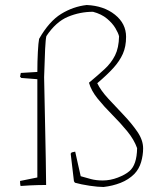

<svg xmlns="http://www.w3.org/2000/svg" viewBox="-20 -738 643 766"><path d="M393 8Q371 8 337.5 3Q304 -2 279 -9L275 -15L262 -125L266 -130L280 -133Q286 -108 291 -83.5Q296 -59 302 -35Q322 -29 343 -23.5Q364 -18 390 -18Q420 -18 450 -29.5Q480 -41 496 -55Q526 -80 527 -147Q515 -181 487.5 -214.5Q460 -248 428 -280Q396 -312 370 -344Q344 -376 335 -408Q371 -438 397.5 -462.5Q424 -487 439 -517Q454 -547 455 -593Q452 -606 440.5 -625.5Q429 -645 407 -663.5Q385 -682 351 -691Q299 -691 251 -671Q203 -651 165 -594Q162 -582 160 -542Q158 -502 156 -430Q158 -321 160.5 -211.5Q163 -102 164 0Q154 0 129 0.5Q104 1 62 4Q61 1 60.5 -4.5Q60 -10 60 -16L129 -30V-422Q114 -423 97.5 -424.5Q81 -426 65 -427L60 -432L63 -447L129 -451Q129 -492 131 -530Q133 -568 136 -583Q176 -653 224 -682.5Q272 -712 326 -718Q394 -715 438.5 -679.5Q483 -644 483 -591Q483 -552 470 -523Q457 -494 432 -466.5Q407 -439 368 -406Q382 -377 411.5 -345Q441 -313 473 -279.5Q505 -246 528 -212.5Q551 -179 551 -146Q551 -119 543 -91.5Q535 -64 516 -44Q493 -21 461 -8.5Q429 4 393 8Z"/></svg>

Font: Labrada ExtraLight
Style: Regular
Weight: 200
Designer: Mercedes Jáuregui
Foundry: Omnibus-Type Team
Version: Version 1.000; ttfautohint (v1.8.4.7-5d5b)